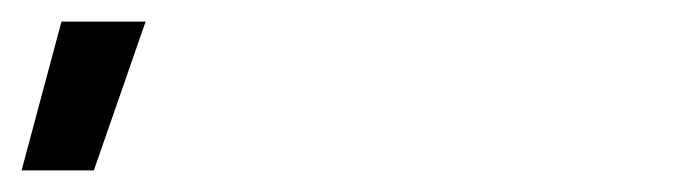

<svg xmlns="http://www.w3.org/2000/svg" viewBox="-20 -707 640 178"><path d="M67 -549H0L37 -687H115Z"/></svg>

Font: Sulphur Point
Style: Bold
Weight: 700
Designer: Noponies / Dale Sattler
Foundry: Noponies
Version: Version 1.000; ttfautohint (v1.8)